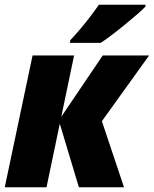

<svg xmlns="http://www.w3.org/2000/svg" viewBox="-21 -786 646 806"><path d="M-1 0 115.7 -553.2H290L236.3 -295.9L410.2 -553.2H605L406.7 -277.3L499.5 0H310.1L230 -266.6L174.3 0ZM272.5 -606 273.9 -617.2Q294.9 -639.2 315.9 -664.1Q336.9 -689 356.9 -715.1Q377 -741.2 394 -766.1H589.8L589.4 -758.3Q578.1 -746.1 554 -725.1Q529.8 -704.1 501 -680.7Q472.2 -657.2 445.3 -637Q418.5 -616.7 401.9 -606Z"/></svg>

Font: Open Sans SemiCondensed ExtraBold
Style: Italic
Weight: 800
Width: 4
Italic angle: -12°
Designer: Monotype Design Team
Foundry: Monotype Imaging Inc.
Version: Version 3.003